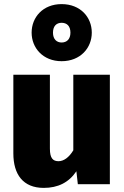

<svg xmlns="http://www.w3.org/2000/svg" viewBox="-20 -897 606 935"><path d="M280 -877C189 -877 134 -813 134 -738C134 -664 189 -599 280 -599C372 -599 427 -664 427 -738C427 -813 372 -877 280 -877ZM280 -786C305 -786 323 -771 323 -738C323 -706 305 -690 280 -690C256 -690 238 -706 238 -738C238 -771 256 -786 280 -786ZM515 -533H337V-165C316 -130 290 -112 265 -112C239 -112 223 -125 223 -173V-533H45V-150C45 -48 92 18 193 18C262 18 315 -8 352 -63L359 0H515Z"/></svg>

Font: Fira Sans ExtraBold
Style: Regular
Weight: 800
Designer: bBox Type GmbH & Carrois Corporate GbR & Edenspiekermann AG
Foundry: bBox Type GmbH & Carrois Corporate GbR & Edenspiekermann AG
Version: Version 4.300;PS 004.300;hotconv 1.0.88;makeotf.lib2.5.64775